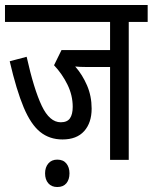

<svg xmlns="http://www.w3.org/2000/svg" viewBox="-20 -642 613 771"><path d="M497 -554V0H422V-373H325Q300 -373 282 -375Q311 -342 329.5 -299Q348 -256 348 -206Q348 -149 318 -115.5Q288 -82 231 -82Q179 -82 141.5 -112Q104 -142 75 -211Q46 -280 19 -396L87 -414Q116 -284 147.5 -217.5Q179 -151 224 -151Q250 -151 261 -167Q272 -183 272 -213Q272 -259 251 -302Q230 -345 197 -380L227 -441H422V-554H0V-622H573V-554ZM161 54Q161 30 174 14.5Q187 -1 210 -1Q234 -1 246.5 14.5Q259 30 259 54Q259 79 246.5 94Q234 109 210 109Q187 109 174 94Q161 79 161 54Z"/></svg>

Font: Noto Sans ExtraCondensed
Style: Regular
Weight: 400
Width: 2
Designer: Monotype Design Team
Foundry: Monotype Imaging Inc.
Version: Version 2.013; ttfautohint (v1.8.4.7-5d5b)